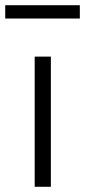

<svg xmlns="http://www.w3.org/2000/svg" viewBox="-49 -716 326 736"><path d="M84 0V-499H146V0ZM-29 -645V-696H257V-645Z"/></svg>

Font: Nunitoga
Style: Light
Weight: 300
Designer: Vernon Adams
Foundry: Vernon Adams
Version: Version 1.0